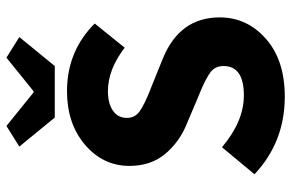

<svg xmlns="http://www.w3.org/2000/svg" viewBox="-174 -718 904 596"><g transform="rotate(-90 278.0 -420.0)"><path d="M276 12Q135 12 35 -82L119 -183Q199 -115 280 -115Q371 -115 371 -178Q371 -204 352 -218.5Q333 -233 287 -252Q280 -255 277 -256L192 -292Q135 -315 98 -359.5Q61 -404 61 -470Q61 -552 126.5 -608Q192 -664 293 -664Q417 -664 503 -578L428 -485Q360 -537 293 -537Q255 -537 232.5 -521.5Q210 -506 210 -478Q210 -453 230.5 -438.5Q251 -424 296 -406Q305 -403 309 -401L393 -367Q522 -315 522 -190Q522 -105 455.5 -46.5Q389 12 276 12ZM211 -702 121 -812 185 -852 289 -768H293L397 -852L461 -812L371 -702Z"/></g></svg>

Font: Toshiba Sans
Style: Bold
Weight: 700
Designer: Paul D. Hunt
Foundry: Toshiba Corporation
Version: Version 2.020;PS 2.0;hotconv 1.0.86;makeotf.lib2.5.63406